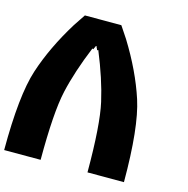

<svg xmlns="http://www.w3.org/2000/svg" viewBox="-123 -994 1091 1113"><g transform="rotate(15 422.0 -437.5)"><path d="M359.4 -726.6Q357.4 -716.8 349.6 -703.1Q349.6 -695.3 341.8 -701.2Q277.3 -544.9 248 -415Q218.8 -285.2 218.8 0H0Q0 -328.1 50.8 -484.4Q101.6 -640.6 203.1 -804.7Q234.4 -851.6 250 -875H468.8Q484.4 -851.6 515.6 -804.7Q617.2 -640.6 668 -484.4Q718.8 -328.1 718.8 0H500Q500 -285.2 470.7 -415Q441.4 -544.9 377 -701.2Q369.1 -695.3 369.1 -703.1Q361.3 -716.8 359.4 -726.6Z"/></g></svg>

Font: CraftyPE
Style: Regular
Weight: 400
Designer: Erek Butcher
Foundry: Haunted Coop
Version: Version 0.018;April 4, 2024;FontCreator 15.0.0.2962 64-bit